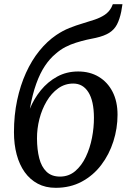

<svg xmlns="http://www.w3.org/2000/svg" viewBox="-20 -882 620 913"><path d="M562.3 -862 556.5 -826.6Q548.9 -789.8 536.1 -765.4Q523.3 -741 499.7 -726.1Q476.1 -711.1 435.3 -701.9Q425.8 -699.9 414.9 -697.7Q404 -695.4 392.1 -692.9Q366.7 -686.9 341.1 -678.9Q315.6 -671 291.1 -658.4Q266.7 -645.8 244 -625.7Q217.1 -603.6 193.7 -568.8Q170.3 -533.9 152.3 -483.7Q134.2 -433.4 122 -364.8Q141.4 -412.4 174.1 -452.7Q206.9 -492.9 251.6 -517.5Q296.3 -542.1 351.7 -542.1Q407.5 -542.1 449.6 -516.8Q491.7 -491.5 515.3 -445.5Q538.9 -399.5 538.9 -336.4Q538.9 -271.3 519 -209.3Q499.2 -147.2 461.3 -97.4Q423.4 -47.6 368.8 -18.2Q314.2 11.1 244.9 11.1Q196.5 11.1 159.6 -8.5Q122.7 -28.1 97.4 -63.5Q72.2 -98.9 59.3 -147.2Q46.4 -195.5 46.4 -253.5Q46.4 -334.2 61.5 -405.3Q76.6 -476.4 103.6 -535.7Q130.5 -595 167.2 -640.3Q203.9 -685.6 246.9 -714.9Q278.4 -736.3 310.5 -749Q342.6 -761.8 373.2 -770.7Q403.7 -779.7 430.3 -788.7Q456.8 -797.7 477.3 -811Q497.8 -824.4 509.8 -846.7L516.5 -862ZM328.4 -484.7Q288.5 -484.7 256.5 -461.7Q224.5 -438.7 201.9 -400.6Q179.3 -362.4 167.4 -316.2Q155.6 -269.9 155.9 -223.2Q156.2 -170.4 166.6 -129.6Q177 -88.8 201.1 -65.6Q225.1 -42.3 265.3 -42.3Q307 -42.3 337.6 -68.3Q368.1 -94.2 388.1 -136.1Q408 -177.9 417.5 -227Q427 -276.1 426.7 -322.8Q426.3 -402.3 400.3 -443.5Q374.3 -484.7 328.4 -484.7Z"/></svg>

Font: Merriweather 7pt Light
Style: Italic
Weight: 300
Italic angle: -7.8°
Designer: Eben Sorkin
Foundry: Eben Sorkin
Version: Version 2.200;gftools[0.9.31]